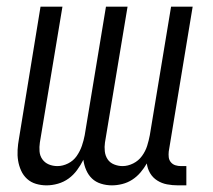

<svg xmlns="http://www.w3.org/2000/svg" viewBox="-20 -550 640 578"><path d="M120 8Q104 8 88.5 3.5Q73 -1 61.5 -11.5Q50 -22 43.5 -36.5Q37 -51 34.5 -66.5Q32 -82 33 -99Q34 -116 37 -132L102 -530H168L100 -121Q98 -108 99 -94.5Q100 -81 107.5 -70.5Q115 -60 127 -55Q139 -50 153 -50Q169 -50 185 -58Q201 -66 211 -80.5Q221 -95 226.5 -111Q232 -127 235 -143L299 -530H364L296 -121Q294 -108 295.5 -94.5Q297 -81 304 -70.5Q311 -60 323.5 -55Q336 -50 349 -50Q365 -50 381 -58Q397 -66 407.5 -80.5Q418 -95 423 -111Q428 -127 431 -143L495 -530H560L488 -94Q487 -85 488 -76.5Q489 -68 494.5 -61.5Q500 -55 508 -52.5Q516 -50 525 -50H541V8H516Q499 8 483 5Q467 2 453.5 -6.5Q440 -15 432 -28.5Q424 -42 422 -58Q414 -44 403 -31Q392 -18 378 -9Q364 0 348 4Q332 8 317 8Q300 8 284 3Q268 -2 257 -12.5Q246 -23 239.5 -38Q233 -53 231 -69Q223 -53 212 -38Q201 -23 186.5 -12.5Q172 -2 154.5 3Q137 8 120 8Z"/></svg>

Font: Iosevka Curly Light Extended
Style: Italic
Weight: 300
Width: 7
Italic angle: -9°
Monospace: yes
Designer: Belleve Invis
Foundry: Belleve Invis
Version: Version 11.1.0; ttfautohint (v1.8.3)